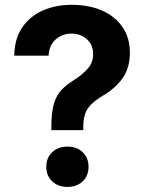

<svg xmlns="http://www.w3.org/2000/svg" viewBox="-20 -757 599 787"><path d="M190.4 -223.7V-235.2Q190.4 -297.6 201.4 -333.2Q212.4 -368.7 233.2 -389.8Q254.1 -411 284.1 -429.4Q317.1 -450.5 339.5 -475.5Q361.8 -500.5 361.8 -536.2Q361.8 -561.7 349.9 -580.1Q338 -598.6 317.9 -608.9Q297.7 -619.3 273 -619.3Q249.4 -619.3 228.4 -609.1Q207.3 -598.8 193.9 -578.7Q180.6 -558.6 179.2 -528.9H38.5Q39.6 -599.4 71.7 -645.5Q103.8 -691.6 156.8 -714.5Q209.8 -737.3 273.5 -737.3Q343.8 -737.3 397.6 -714Q451.3 -690.6 481.8 -646.6Q512.3 -602.7 512.3 -540.9Q512.3 -478.7 482.9 -437.1Q453.4 -395.5 403.4 -365.9Q375.4 -349 357 -332.2Q338.6 -315.4 329.9 -292.9Q321.3 -270.4 321.3 -235.2V-223.7ZM256.4 9.2Q218.3 9.2 194 -13.7Q169.7 -36.7 169.7 -73.3Q169.7 -110.2 194 -133.1Q218.3 -156.1 256.4 -156.1Q294.8 -156.1 318.9 -133.1Q342.9 -110.2 342.9 -73.3Q342.9 -36.7 318.9 -13.7Q294.8 9.2 256.4 9.2Z"/></svg>

Font: Adwaita Sans
Style: Regular
Weight: 400
Designer: Rasmus Andersson
Foundry: rsms
Version: Version 4.001;git-9221beed3